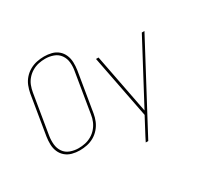

<svg xmlns="http://www.w3.org/2000/svg" viewBox="-187 -995 1526 1452"><g transform="rotate(-30 576.0 -269.0)"><path d="M234 8Q265 8 297 1.5Q329 -5 358 -21.5Q387 -38 409.5 -64Q432 -90 444.5 -120.5Q457 -151 462 -182L519 -527Q524 -560 523 -593.5Q522 -627 509.5 -656.5Q497 -686 473 -706.5Q449 -727 417 -735Q385 -743 352 -743Q321 -743 289 -736.5Q257 -730 227.5 -713.5Q198 -697 175.5 -671.5Q153 -646 141 -615.5Q129 -585 123 -553L66 -208Q61 -175 62 -141.5Q63 -108 75.5 -79Q88 -50 112 -29.5Q136 -9 168 -0.5Q200 8 234 8ZM234 -11Q197 -11 162.5 -23.5Q128 -36 108 -65Q88 -94 84.5 -131Q81 -168 87 -205L144 -550Q149 -579 159.5 -606.5Q170 -634 190.5 -657.5Q211 -681 238 -696.5Q265 -712 293.5 -718Q322 -724 351 -724Q388 -724 422.5 -711.5Q457 -699 477.5 -670Q498 -641 501.5 -604Q505 -567 498 -530L441 -185Q437 -156 425.5 -128.5Q414 -101 394 -77.5Q374 -54 347 -38.5Q320 -23 291.5 -17Q263 -11 234 -11ZM694 205H716L1107 -530H1084L807 -9L706 -530H684L791 20L737 122Q726 143 715 163.5Q704 184 694 205Z"/></g></svg>

Font: Iosevka Sparkle Thin Oblique
Style: Regular
Weight: 100
Italic angle: -9°
Designer: Belleve Invis
Foundry: Belleve Invis
Version: Version 4.5.0; ttfautohint (v1.8.3)